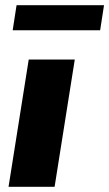

<svg xmlns="http://www.w3.org/2000/svg" viewBox="-20 -722 422 742"><path d="M13 0 91 -492H269L191 0ZM29 -605 44 -702H382L367 -605Z"/></svg>

Font: Nunito Sans 12pt Black
Style: Italic
Weight: 900
Italic angle: -9°
Designer: Vernon Adams
Foundry: Vernon Adams
Version: Version 3.101;gftools[0.9.27]